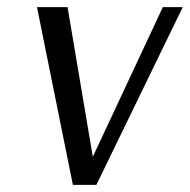

<svg xmlns="http://www.w3.org/2000/svg" viewBox="-20 -520 534 540"><path d="M185 0 84 -500H170L241 -79L438 -500H494L251 0Z"/></svg>

Font: ArsenalItalic
Style: Italic
Weight: 400
Italic angle: -9°
Designer: Andrij Shevchenko
Foundry: Stairsfor.com
Version: Version 1.000